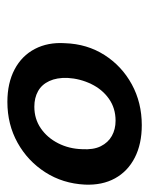

<svg xmlns="http://www.w3.org/2000/svg" viewBox="38 -790 404 520"><g transform="rotate(90 240.0 -530.0)"><path d="M256 -348Q205 -348 168 -367.5Q131 -387 112.5 -422.5Q94 -458 97 -504Q99 -564 129 -611Q159 -658 208.5 -685Q258 -712 319 -712Q370 -712 407 -693Q444 -674 463 -639.5Q482 -605 480 -558Q477 -498 446.5 -450.5Q416 -403 366.5 -375.5Q317 -348 256 -348ZM269 -421Q302 -421 327.5 -438.5Q353 -456 368 -485.5Q383 -515 384 -550Q386 -581 376 -601Q366 -621 348 -631Q330 -641 307 -641Q273 -641 247.5 -623Q222 -605 207.5 -575Q193 -545 191 -511Q190 -482 199.5 -461.5Q209 -441 227 -431Q245 -421 269 -421Z"/></g></svg>

Font: DM Sans SemiBold
Style: Italic
Weight: 600
Italic angle: -10°
Designer: Colophon Foundry, Jonny Pinhorn
Foundry: Colophon Foundry
Version: Version 4.004;gftools[0.9.30]